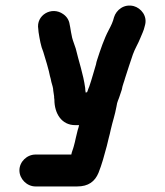

<svg xmlns="http://www.w3.org/2000/svg" viewBox="-20 -502 594 692"><path d="M50 112C50 143 77 170 108 170H258C299 170 322 152 335 121C347 91 356 58 365 24L372 -5C375 -15 377 -25 379 -34C386 -65 394 -86 400 -119C402 -136 408 -144 412 -158L419 -179C421 -193 428 -209 431 -221C440 -250 450 -279 459 -306C466 -326 478 -345 485 -363C491 -379 498 -390 502 -409C513 -444 488 -473 462 -480C427 -489 399 -466 391 -440C387 -423 380 -409 372 -394C355 -362 342 -323 330 -286C329 -284 326 -272 326 -270C318 -244 311 -217 302 -191L298 -181C297 -177 295 -173 294 -170C292 -169 290 -169 289 -168C288 -173 287 -179 287 -185C280 -236 264 -280 253 -327C248 -343 244 -351 240 -366L236 -386L233 -404L231 -414C229 -429 221 -442 208 -451C166 -481 109 -447 118 -397L119 -386C123 -361 127 -336 136 -315L142 -295C147 -280 152 -261 156 -246L160 -228C162 -221 164 -214 165 -207C168 -196 172 -185 172 -175C173 -168 174 -161 175 -155C175 -152 175 -148 176 -143C176 -93 202 -51 251 -51H265C264 -45 262 -39 260 -33L253 -4C251 5 249 15 246 25C243 37 239 44 237 55H108C77 55 50 81 50 112Z"/></svg>

Font: Electronic
Style: UltHv
Weight: 900
Version: Version 1.011